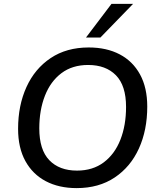

<svg xmlns="http://www.w3.org/2000/svg" viewBox="-20 -958 815 987"><path d="M374 9Q283 9 215.5 -26.5Q148 -62 110.5 -130Q73 -198 73 -296Q73 -416 116 -510.5Q159 -605 240.5 -659.5Q322 -714 436 -714Q528 -714 595.5 -678.5Q663 -643 700 -575Q737 -507 737 -410Q737 -289 694 -194.5Q651 -100 569.5 -45.5Q488 9 374 9ZM376 -81Q457 -81 513.5 -123.5Q570 -166 599 -240Q628 -314 628 -408Q628 -518 576 -571Q524 -624 433 -624Q352 -624 296 -582Q240 -540 211 -466Q182 -392 182 -298Q182 -188 233.5 -134.5Q285 -81 376 -81ZM422 -765 553 -938H664L496 -765Z"/></svg>

Font: Nunito Sans SemiBold
Style: Italic
Weight: 600
Italic angle: -9°
Designer: Vernon Adams
Foundry: Vernon Adams
Version: Version 3.006; ttfautohint (v1.8.3)